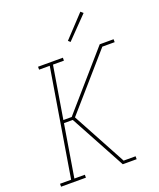

<svg xmlns="http://www.w3.org/2000/svg" viewBox="-171 -1066 969 1170"><g transform="rotate(-20 313.5 -481.0)"><path d="M19 0V-19H91L206 -716H137V-735H298V-716H227L171 -377H225L251 -407L292 -454L537 -735H559L558 -729L555 -726L547 -716L348 -488L243 -368L437 -9L438 -7V-6L437 0H419L225 -358H168L112 -19H180V0ZM547 -716 555 -726 558 -729 559 -735H627V-716ZM437 0 438 -6V-7L437 -9L435 -13L432 -19H509V0ZM375 -809 362 -821 494 -962 510 -948Z"/></g></svg>

Font: Iosevka Slab ThExObl
Style: Regular
Weight: 100
Width: 7
Italic angle: -9°
Monospace: yes
Designer: Belleve Invis
Foundry: Belleve Invis
Version: Version 11.1.1; ttfautohint (v1.8.3)